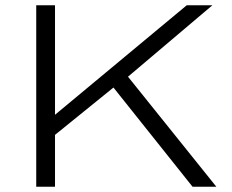

<svg xmlns="http://www.w3.org/2000/svg" viewBox="-20 -706 877 726"><path d="M117 0V-686H188V-272L686 -686H783L464 -416L798 0H708L409 -375L188 -196V0Z"/></svg>

Font: Archivo Expanded ExtraLight
Style: Regular
Weight: 250
Width: 7
Designer: Hector Gatti
Foundry: Omnibus-Type
Version: Version 2.001